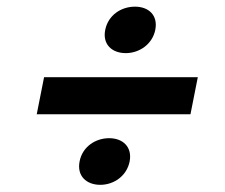

<svg xmlns="http://www.w3.org/2000/svg" viewBox="-20 -612 660 562"><path d="M273.5 -71C313.5 -71 351 -97 359.5 -139.5C367.5 -182 339.5 -207.5 299.5 -207.5C259 -207.5 221 -182 213 -139.5C204.5 -97 233 -71 273.5 -71ZM348 -456.5C388 -456.5 426 -482.5 434.5 -524.5C443 -567.5 415 -592.5 375 -592.5C334.5 -592.5 296.5 -567.5 288 -524.5C279.5 -482.5 307.5 -456.5 348 -456.5ZM87.5 -277.5H537.5L559 -386H109Z"/></svg>

Font: Monaspace Neon SemiBold
Style: Italic
Weight: 600
Italic angle: -11°
Designer: Riley Cran & the Lettermatic Team
Foundry: Lettermatic
Version: Version 1.200 (Monaspace Neon)